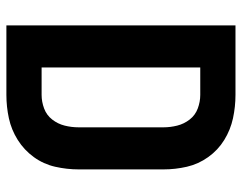

<svg xmlns="http://www.w3.org/2000/svg" viewBox="-100 -676 775 616"><g transform="rotate(90 288.0 -367.5)"><path d="M61 0H284Q322 0 359 -8Q396 -16 428.5 -36.5Q461 -57 483.5 -88Q506 -119 514.5 -156.5Q523 -194 523 -232V-504Q523 -542 514.5 -579Q506 -616 483.5 -647.5Q461 -679 428.5 -699Q396 -719 359 -727Q322 -735 284 -735H61ZM284 -113H196V-622H284Q306 -622 327.5 -614Q349 -606 363 -588Q377 -570 382.5 -548Q388 -526 388 -504V-232Q388 -209 382.5 -187Q377 -165 363 -147Q349 -129 327.5 -121Q306 -113 284 -113Z"/></g></svg>

Font: Iosevka Sparkle Extrabold
Style: Regular
Weight: 800
Designer: Belleve Invis
Foundry: Belleve Invis
Version: Version 4.5.0; ttfautohint (v1.8.3)